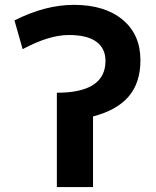

<svg xmlns="http://www.w3.org/2000/svg" viewBox="-20 -761 637 783"><path d="M281.2 -741.2Q407.2 -741.2 480 -680.7Q552.7 -620.1 552.7 -515.6Q552.7 -423.8 504.9 -367.7Q457 -311.5 359.4 -286.1V2H211.9V-382.8Q410.2 -382.8 410.2 -512.7Q410.2 -563.5 373 -590.8Q335.9 -618.2 260.7 -618.2Q179.7 -618.2 72.3 -560.5L39.1 -677.7Q164.1 -741.2 281.2 -741.2Z"/></svg>

Font: Nasu
Style: Bold
Weight: 700
Designer: Ryoko NISHIZUKA (kana &amp; ideographs); Paul D. Hunt (Latin, Greek &amp; Cyrillic); Wenlong ZHANG (bopomofo); Sandoll C
Version: Version 2014.1215